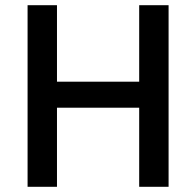

<svg xmlns="http://www.w3.org/2000/svg" viewBox="-20 -718 754 738"><path d="M515 -304H199V0H86V-698H199V-404H515V-698H628V0H515Z"/></svg>

Font: IBM Plex Sans KR Medium
Style: Regular
Weight: 500
Designer: Mike Abbink; Paul van der Laan; Pieter van Rosmalen; Wujin Sim; Chorong Kim; Dohee Lee;
Foundry: Sandoll Inc.
Version: Version 1.001